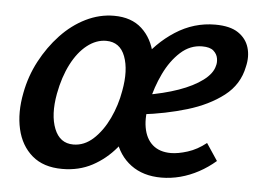

<svg xmlns="http://www.w3.org/2000/svg" viewBox="-40 -479 728 539"><g transform="rotate(5 324.5 -209.5)"><path d="M153 11Q100 11 68 -16.5Q36 -44 25.5 -90Q15 -136 26 -192Q35 -240 57.5 -282.5Q80 -325 111.5 -358.5Q143 -392 181.5 -411Q220 -430 261 -430Q310 -430 339.5 -403Q369 -376 378.5 -331Q388 -286 377 -228Q370 -183 351 -140Q332 -97 303.5 -63Q275 -29 237.5 -9Q200 11 153 11ZM178 -60Q209 -60 234.5 -83.5Q260 -107 277.5 -144Q295 -181 302 -222Q313 -281 298.5 -319.5Q284 -358 245 -358Q217 -358 191.5 -338Q166 -318 147.5 -282Q129 -246 120 -198Q109 -138 124.5 -99Q140 -60 178 -60ZM432 11Q381 11 346.5 -14.5Q312 -40 298.5 -85.5Q285 -131 298 -192Q311 -255 346.5 -309Q382 -363 434 -396.5Q486 -430 546 -430Q588 -430 611 -414.5Q634 -399 641.5 -374Q649 -349 642 -320Q632 -269 590.5 -237Q549 -205 489 -187Q429 -169 361 -161L365 -216Q419 -225 460 -239.5Q501 -254 527 -273.5Q553 -293 558 -315Q561 -324 559 -336Q557 -348 547 -357Q537 -366 515 -366Q481 -366 454 -341.5Q427 -317 408.5 -278.5Q390 -240 381 -198Q371 -157 376.5 -125.5Q382 -94 401.5 -77Q421 -60 453 -60Q473 -60 500 -68.5Q527 -77 552 -97L584 -49Q562 -30 537 -16.5Q512 -3 485.5 4Q459 11 432 11Z"/></g></svg>

Font: Ysabeau SemiBold
Style: Italic
Weight: 600
Italic angle: -12°
Designer: Christian Thalmann (Catharsis Fonts)
Version: Version 2.002